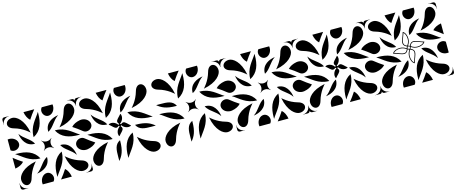

<svg xmlns="http://www.w3.org/2000/svg" viewBox="-52 -1784 6103 2568"><g transform="rotate(-15 3000.0 -500.0)"><path d="M35.1 -133.8C35.1 -77.5 68.1 -43.6 103 -43.6C131.5 -43.6 161.3 -66.3 175.5 -117.8C210.2 -243.5 289.5 -321.8 289.5 -321.8C99.5 -285.8 35.1 -188.4 35.1 -133.8ZM0 -30C0 -13.4 13.4 0 30 0H98.8V-1.5C45.1 -1.5 1.5 -45.1 1.5 -98.8H0ZM43.6 -897C43.6 -868.5 66.2 -838.7 117.8 -824.5C243.4 -789.8 321.8 -710.5 321.8 -710.5C285.8 -900.5 188.4 -964.9 133.8 -964.9C77.5 -964.9 43.6 -931.9 43.6 -897ZM0 -901.3H1.5C1.5 -954.9 45.1 -998.5 98.8 -998.5V-1000H30C13.4 -1000 0 -986.6 0 -970ZM710.5 -678.3C900.5 -714.3 964.9 -811.6 964.9 -866.2C964.9 -922.5 931.9 -956.4 897 -956.4C868.5 -956.4 838.7 -933.8 824.5 -882.3C789.8 -756.6 710.5 -678.3 710.5 -678.3ZM901.2 -998.5C954.9 -998.5 998.5 -954.9 998.5 -901.3H1000V-970C1000 -986.6 986.6 -1000 970 -1000H901.2ZM678.2 -289.5C714.2 -99.5 811.6 -35.1 866.2 -35.1C922.5 -35.1 956.4 -68.1 956.4 -103C956.4 -131.5 933.8 -161.3 882.2 -175.5C756.5 -210.2 678.2 -289.5 678.2 -289.5ZM901.2 0H970C986.6 0 1000 -13.4 1000 -30V-98.8H998.5C998.5 -45.1 954.9 -1.5 901.2 -1.5ZM158 -737C169 -658 215 -552 332 -552L340 -553C299.2 -631 212 -656 158 -737ZM0 -551.8C15.4 -538.8 33.1 -533.2 50.5 -533.2C92.7 -533.2 133 -566.2 133 -608C133 -660 82.6 -703.1 21.5 -703.1C14.4 -703.1 7.3 -702.5 0 -701.3ZM46 -486C132 -434 208.3 -344.5 352.9 -344.2L358.8 -344.7C302.6 -453.3 194 -486 65 -486ZM0 -298.7C52.2 -308.2 95.5 -328.7 122 -360C76.7 -388.7 36.6 -418.9 0 -448.2ZM660 -447C700.8 -369 788 -344 842 -263C831 -342 785 -448 668 -448ZM867 -392C867 -340 917.4 -297 978.5 -297C985.6 -297 992.7 -297.5 1000 -298.7V-448.2C984.7 -461.2 966.9 -466.8 949.5 -466.8C907.3 -466.8 867 -433.8 867 -392ZM641.2 -655.3C697.4 -546.7 806 -514 935 -514H954C868 -566 791.7 -655.5 647.1 -655.8ZM878 -640C923.3 -611.4 963.4 -581.1 1000 -551.8V-701.3C947.8 -691.8 904.5 -671.3 878 -640ZM552 -668 553 -660C631 -700.8 656 -788 737 -842C658 -831 552 -785 552 -668ZM533.2 -949.5C533.2 -907.3 566.2 -867 608 -867C660 -867 703 -917.4 703 -978.5C703 -985.6 702.5 -992.7 701.3 -1000H551.8C538.8 -984.7 533.2 -966.9 533.2 -949.5ZM344.2 -647.1 344.7 -641.2C453.3 -697.4 486 -806 486 -935V-954C434 -868 344.5 -791.7 344.2 -647.1ZM298.7 -1000C308.2 -947.8 328.7 -904.5 360 -878C388.6 -923.3 418.9 -963.4 448.2 -1000ZM263 -158C342 -169 448 -215 448 -332L447 -340C369 -299.2 344 -212 263 -158ZM297 -21.5C297 -14.5 297.5 -7.3 298.7 0H448.2C461.2 -15.4 466.8 -33.1 466.8 -50.5C466.8 -92.7 433.8 -133 392 -133C340 -133 297 -82.6 297 -21.5ZM514 -46C566 -132 655.5 -208.3 655.8 -352.9L655.3 -358.8C546.7 -302.6 514 -194 514 -65ZM551.8 0H701.3C691.8 -52.2 671.3 -95.5 640 -122C611.3 -76.7 581.1 -36.6 551.8 0ZM429.1 -431.2 431.2 -429.1C450.2 -448.1 475.1 -457.6 500 -457.6C524.9 -457.6 549.8 -448.1 568.8 -429.1L570.9 -431.2C551.9 -450.2 542.4 -475.1 542.4 -500C542.4 -524.9 551.9 -549.8 570.9 -568.8L568.8 -570.9C549.8 -551.9 524.9 -542.4 500 -542.4C475.1 -542.4 450.2 -551.9 431.2 -570.9L429.1 -568.8C448.1 -549.8 457.6 -524.9 457.6 -500C457.6 -475.1 448.1 -450.2 429.1 -431.2Z M1035.1 -133.8C1035.1 -77.5 1068.1 -43.6 1103 -43.6C1131.5 -43.6 1161.3 -66.3 1175.5 -117.8C1210.2 -243.5 1289.5 -321.8 1289.5 -321.8C1099.5 -285.8 1035.1 -188.4 1035.1 -133.8ZM1710.5 -678.3C1900.5 -714.3 1964.9 -811.6 1964.9 -866.2C1964.9 -922.5 1931.9 -956.4 1897 -956.4C1868.5 -956.4 1838.7 -933.8 1824.5 -882.3C1789.8 -756.6 1710.5 -678.3 1710.5 -678.3ZM1357 -543.6C1395.6 -514.2 1419.5 -477.1 1448.1 -477.1C1458.5 -477.1 1469.5 -482 1482 -494L1494 -482C1459.4 -461.7 1444.4 -424.1 1444.4 -394.2C1444.4 -378.4 1448.6 -364.8 1456.3 -357C1486.4 -395.5 1523.1 -419.4 1523.1 -447.8C1523.1 -458.3 1518.1 -469.4 1506 -482L1518 -494C1538.3 -459.4 1575.9 -444.4 1605.8 -444.4C1621.6 -444.4 1635.2 -448.6 1643 -456.3C1604.6 -486.4 1580.6 -523.1 1552.2 -523.1C1541.7 -523.1 1530.7 -518.1 1518 -506L1506 -518C1540.6 -538.3 1555.6 -575.9 1555.6 -605.8C1555.6 -621.6 1551.4 -635.2 1543.7 -643C1513.6 -604.6 1476.9 -580.6 1476.9 -552.2C1476.9 -541.7 1481.9 -530.7 1494 -518L1482 -506C1461.7 -540.6 1424.1 -556 1394.3 -556C1378.4 -556 1364.8 -551.7 1357 -543.6ZM1043.6 -897C1043.6 -868.5 1066.3 -838.7 1117.8 -824.5C1243.5 -789.8 1321.8 -710.5 1321.8 -710.5C1285.8 -900.5 1188.4 -964.9 1133.8 -964.9C1077.5 -964.9 1043.6 -931.9 1043.6 -897ZM1000 -901.3H1001.5C1001.5 -954.9 1045.1 -998.5 1098.8 -998.5V-1000H1030C1013.4 -1000 1000 -986.6 1000 -970ZM1158 -737C1169 -658 1215 -552 1332 -552L1340 -553C1299.2 -631 1212 -656 1158 -737ZM1000 -551.8C1015.4 -538.8 1033.1 -533.2 1050.5 -533.2C1092.7 -533.2 1133 -566.2 1133 -608C1133 -660 1082.6 -703.1 1021.5 -703.1C1014.5 -703.1 1007.3 -702.5 1000 -701.3ZM1046 -486C1132 -434 1208.3 -344.5 1352.9 -344.2L1358.8 -344.7C1302.6 -453.3 1194 -486 1065 -486ZM1000 -298.7C1052.2 -308.2 1095.5 -328.7 1122 -360C1076.7 -388.7 1036.6 -418.9 1000 -448.2ZM1552 -668 1553 -660C1631 -700.8 1656 -788 1737 -842C1658 -831 1552 -785 1552 -668ZM1533.2 -949.5C1533.2 -907.3 1566.2 -867 1608 -867C1660 -867 1703.1 -917.4 1703.1 -978.5C1703.1 -985.6 1702.5 -992.7 1701.3 -1000H1551.8C1538.8 -984.7 1533.2 -966.9 1533.2 -949.5ZM1344.2 -647.1 1344.7 -641.2C1453.3 -697.4 1486 -806 1486 -935V-954C1434 -868 1344.5 -791.7 1344.2 -647.1ZM1298.7 -1000C1308.2 -947.8 1328.7 -904.5 1360 -878C1388.7 -923.3 1418.9 -963.4 1448.2 -1000ZM1497.1 -64.6C1497.1 -57.9 1497.1 -52.2 1497.2 -45.5C1549.4 -131.5 1638.5 -208.3 1638.8 -352.9L1638.3 -358.8C1529.7 -302.6 1497.5 -193.4 1497.1 -64.6ZM1368.7 -89.4C1368.7 -78.7 1368.8 -67.6 1368.8 -56.3C1368.8 -49.9 1368.8 -43.6 1369 -37.1C1415.9 -95.5 1449.2 -153 1449.5 -297.6L1449 -303.4C1372.4 -265.5 1368.7 -192.2 1368.7 -89.4ZM1641.2 -638.3C1697.4 -529.7 1806.6 -497.5 1935.4 -497.1C1942.1 -497.1 1947.8 -497.1 1954.5 -497.2C1868.5 -549.4 1791.7 -638.5 1647.1 -638.8ZM1696.6 -449C1734.6 -372.4 1807.8 -368.7 1910.6 -368.7C1921.3 -368.7 1932.4 -368.8 1943.7 -368.8C1950.1 -368.8 1956.4 -368.8 1962.9 -369C1904.5 -415.9 1847 -449.2 1702.4 -449.5ZM1678.3 -289.5C1714.3 -99.5 1811.6 -35.1 1866.2 -35.1C1922.5 -35.1 1956.4 -68.1 1956.4 -103C1956.4 -131.5 1933.8 -161.3 1882.3 -175.5C1756.6 -210.2 1678.3 -289.5 1678.3 -289.5Z M2035.1 -133.8C2035.1 -77.5 2068.1 -43.6 2103 -43.6C2131.5 -43.6 2161.3 -66.3 2175.5 -117.8C2210.2 -243.5 2289.5 -321.8 2289.5 -321.8C2099.5 -285.8 2035.1 -188.4 2035.1 -133.8ZM2045.5 -502.8C2131.5 -450.6 2208.3 -361.5 2352.9 -361.2L2358.8 -361.7C2302.6 -470.3 2193.4 -502.5 2064.6 -502.9C2057.9 -502.9 2052.2 -502.9 2045.5 -502.8ZM2037.1 -631C2095.5 -584.1 2153 -550.8 2297.6 -550.5L2303.4 -551C2265.5 -627.6 2192.2 -631.3 2089.4 -631.3C2078.7 -631.3 2067.6 -631.2 2056.3 -631.2C2049.9 -631.2 2043.6 -631.2 2037.1 -631ZM2497.1 -64.6C2497.1 -57.9 2497.1 -52.2 2497.2 -45.5C2549.4 -131.5 2638.5 -208.3 2638.8 -352.9L2638.3 -358.8C2529.7 -302.6 2497.5 -193.4 2497.1 -64.6ZM2368.7 -89.4C2368.7 -78.7 2368.8 -67.6 2368.8 -56.3C2368.8 -49.9 2368.8 -43.6 2369 -37.1C2415.9 -95.5 2449.2 -153 2449.5 -297.6L2449 -303.4C2372.4 -265.5 2368.7 -192.2 2368.7 -89.4ZM2552 -668 2553 -660C2631 -700.8 2656 -788 2737 -842C2658 -831 2552 -785 2552 -668ZM2533.2 -949.5C2533.2 -907.3 2566.2 -867 2608 -867C2660 -867 2703 -917.4 2703 -978.5C2703 -985.6 2702.5 -992.7 2701.3 -1000H2551.8C2538.8 -984.7 2533.2 -966.9 2533.2 -949.5ZM2344.2 -647.1 2344.7 -641.2C2453.3 -697.4 2486 -806 2486 -935V-954C2434 -868 2344.5 -791.7 2344.2 -647.1ZM2298.7 -1000C2308.2 -947.8 2328.7 -904.5 2360 -878C2388.6 -923.3 2418.9 -963.4 2448.2 -1000ZM2660 -447C2700.8 -369 2788 -344 2842 -263C2831 -342 2785 -448 2668 -448ZM2867 -392C2867 -340 2917.4 -297 2978.5 -297C2985.6 -297 2992.7 -297.5 3000 -298.7V-448.2C2984.7 -461.2 2966.9 -466.8 2949.5 -466.8C2907.3 -466.8 2867 -433.8 2867 -392ZM2641.2 -655.3C2697.4 -546.7 2806 -514 2935 -514H2954C2868 -566 2791.7 -655.5 2647.1 -655.8ZM2878 -640C2923.3 -611.3 2963.4 -581.1 3000 -551.8V-701.3C2947.8 -691.8 2904.5 -671.3 2878 -640ZM2710.5 -678.3C2900.5 -714.3 2964.9 -811.6 2964.9 -866.2C2964.9 -922.5 2931.9 -956.4 2897 -956.4C2868.5 -956.4 2838.7 -933.8 2824.5 -882.3C2789.8 -756.6 2710.5 -678.3 2710.5 -678.3ZM2901.2 -998.5C2954.9 -998.5 2998.5 -954.9 2998.5 -901.3H3000V-970C3000 -986.6 2986.6 -1000 2970 -1000H2901.2ZM2429.1 -431.2 2431.2 -429.1C2450.2 -448.1 2475.1 -457.6 2500 -457.6C2524.9 -457.6 2549.8 -448.1 2568.8 -429.1L2570.9 -431.2C2551.9 -450.2 2542.4 -475.1 2542.4 -500C2542.4 -524.9 2551.9 -549.8 2570.9 -568.8L2568.8 -570.9C2549.8 -551.9 2524.9 -542.4 2500 -542.4C2475.1 -542.4 2450.2 -551.9 2431.2 -570.9L2429.1 -568.8C2448.1 -549.8 2457.6 -524.9 2457.6 -500C2457.6 -475.1 2448.1 -450.2 2429.1 -431.2ZM2678.2 -289.5C2714.2 -99.5 2811.6 -35.1 2866.2 -35.1C2922.5 -35.1 2956.4 -68.1 2956.4 -103C2956.4 -131.5 2933.8 -161.3 2882.2 -175.5C2756.5 -210.2 2678.2 -289.5 2678.2 -289.5ZM2043.6 -897C2043.6 -868.5 2066.2 -838.7 2117.8 -824.5C2243.4 -789.8 2321.8 -710.5 2321.8 -710.5C2285.8 -900.5 2188.4 -964.9 2133.8 -964.9C2077.5 -964.9 2043.6 -931.9 2043.6 -897Z M3035.1 -133.8C3035.1 -77.5 3068.1 -43.6 3103 -43.6C3131.5 -43.6 3161.3 -66.3 3175.5 -117.8C3210.2 -243.5 3289.5 -321.8 3289.5 -321.8C3099.5 -285.8 3035.1 -188.4 3035.1 -133.8ZM3000 -30C3000 -13.4 3013.4 0 3030 0H3098.8V-1.5C3045.1 -1.5 3001.5 -45.1 3001.5 -98.8H3000ZM3043.6 -897C3043.6 -868.5 3066.2 -838.7 3117.8 -824.5C3243.4 -789.8 3321.8 -710.5 3321.8 -710.5C3285.8 -900.5 3188.4 -964.9 3133.8 -964.9C3077.5 -964.9 3043.6 -931.9 3043.6 -897ZM3000 -901.3H3001.5C3001.5 -954.9 3045.1 -998.5 3098.8 -998.5V-1000H3030C3013.4 -1000 3000 -986.6 3000 -970ZM3710.5 -678.3C3900.5 -714.3 3964.9 -811.6 3964.9 -866.2C3964.9 -922.5 3931.9 -956.4 3897 -956.4C3868.5 -956.4 3838.7 -933.8 3824.5 -882.3C3789.8 -756.6 3710.5 -678.3 3710.5 -678.3ZM3901.2 -998.5C3954.9 -998.5 3998.5 -954.9 3998.5 -901.3H4000V-970C4000 -986.6 3986.6 -1000 3970 -1000H3901.2ZM3678.2 -289.5C3714.2 -99.5 3811.6 -35.1 3866.2 -35.1C3922.5 -35.1 3956.4 -68.1 3956.4 -103C3956.4 -131.5 3933.8 -161.3 3882.2 -175.5C3756.5 -210.2 3678.2 -289.5 3678.2 -289.5ZM3901.2 0H3970C3986.6 0 4000 -13.4 4000 -30V-98.8H3998.5C3998.5 -45.1 3954.9 -1.5 3901.2 -1.5ZM3158 -737C3169 -658 3215 -552 3332 -552L3340 -553C3299.2 -631 3212 -656 3158 -737ZM3000 -551.8C3015.4 -538.8 3033.1 -533.2 3050.5 -533.2C3092.7 -533.2 3133 -566.2 3133 -608C3133 -660 3082.6 -703.1 3021.5 -703.1C3014.4 -703.1 3007.3 -702.5 3000 -701.3ZM3046 -486C3132 -434 3208.3 -344.5 3352.9 -344.2L3358.8 -344.7C3302.6 -453.3 3194 -486 3065 -486ZM3000 -298.7C3052.2 -308.2 3095.5 -328.7 3122 -360C3076.7 -388.7 3036.6 -418.9 3000 -448.2ZM3660 -447C3700.8 -369 3788 -344 3842 -263C3831 -342 3785 -448 3668 -448ZM3867 -392C3867 -340 3917.4 -297 3978.5 -297C3985.6 -297 3992.7 -297.5 4000 -298.7V-448.2C3984.7 -461.2 3966.9 -466.8 3949.5 -466.8C3907.3 -466.8 3867 -433.8 3867 -392ZM3641.2 -655.3C3697.4 -546.7 3806 -514 3935 -514H3954C3868 -566 3791.7 -655.5 3647.1 -655.8ZM3878 -640C3923.3 -611.4 3963.4 -581.1 4000 -551.8V-701.3C3947.8 -691.8 3904.5 -671.3 3878 -640ZM3552 -668 3553 -660C3631 -700.8 3656 -788 3737 -842C3658 -831 3552 -785 3552 -668ZM3533.2 -949.5C3533.2 -907.3 3566.2 -867 3608 -867C3660 -867 3703 -917.4 3703 -978.5C3703 -985.6 3702.5 -992.7 3701.3 -1000H3551.8C3538.8 -984.7 3533.2 -966.9 3533.2 -949.5ZM3344.2 -647.1 3344.7 -641.2C3453.3 -697.4 3486 -806 3486 -935V-954C3434 -868 3344.5 -791.7 3344.2 -647.1ZM3298.7 -1000C3308.2 -947.8 3328.7 -904.5 3360 -878C3388.6 -923.3 3418.9 -963.4 3448.2 -1000ZM3263 -158C3342 -169 3448 -215 3448 -332L3447 -340C3369 -299.2 3344 -212 3263 -158ZM3297 -21.5C3297 -14.5 3297.5 -7.3 3298.7 0H3448.2C3461.2 -15.4 3466.8 -33.1 3466.8 -50.5C3466.8 -92.7 3433.8 -133 3392 -133C3340 -133 3297 -82.6 3297 -21.5ZM3514 -46C3566 -132 3655.5 -208.3 3655.8 -352.9L3655.3 -358.8C3546.7 -302.6 3514 -194 3514 -65ZM3551.8 0H3701.3C3691.8 -52.2 3671.3 -95.5 3640 -122C3611.3 -76.7 3581.1 -36.6 3551.8 0ZM3429.1 -431.2 3431.2 -429.1C3450.2 -448.1 3475.1 -457.6 3500 -457.6C3524.9 -457.6 3549.8 -448.1 3568.8 -429.1L3570.9 -431.2C3551.9 -450.2 3542.4 -475.1 3542.4 -500C3542.4 -524.9 3551.9 -549.8 3570.9 -568.8L3568.8 -570.9C3549.8 -551.9 3524.9 -542.4 3500 -542.4C3475.1 -542.4 3450.2 -551.9 3431.2 -570.9L3429.1 -568.8C3448.1 -549.8 3457.6 -524.9 3457.6 -500C3457.6 -475.1 3448.1 -450.2 3429.1 -431.2Z M4357 -543.6C4395.6 -514.2 4419.5 -477.1 4448.1 -477.1C4458.5 -477.1 4469.5 -482 4482 -494L4494 -482C4459.4 -461.7 4444.4 -424.1 4444.4 -394.2C4444.4 -378.4 4448.6 -364.8 4456.3 -357C4486.4 -395.5 4523.1 -419.4 4523.1 -447.8C4523.1 -458.3 4518.1 -469.4 4506 -482L4518 -494C4538.3 -459.4 4575.9 -444.4 4605.8 -444.4C4621.6 -444.4 4635.2 -448.6 4643 -456.3C4604.5 -486.4 4580.6 -523.1 4552.2 -523.1C4541.7 -523.1 4530.7 -518.1 4518 -506L4506 -518C4540.6 -538.3 4555.6 -575.9 4555.6 -605.8C4555.6 -621.6 4551.4 -635.2 4543.7 -643C4513.6 -604.5 4476.9 -580.6 4476.9 -552.2C4476.9 -541.7 4481.9 -530.7 4494 -518L4482 -506C4461.7 -540.6 4424.1 -556 4394.2 -556C4378.4 -556 4364.8 -551.7 4357 -543.6ZM4263 -158C4342 -169 4448 -215 4448 -332L4447 -340C4369 -299.2 4344 -212 4263 -158ZM4297 -21.5C4297 -14.5 4297.5 -7.3 4298.7 0H4448.2C4461.2 -15.4 4466.8 -33.1 4466.8 -50.5C4466.8 -92.7 4433.8 -133 4392 -133C4340 -133 4297 -82.6 4297 -21.5ZM4514 -46C4566 -132 4655.5 -208.3 4655.8 -352.9L4655.3 -358.8C4546.7 -302.6 4514 -194 4514 -65ZM4551.8 0H4701.3C4691.8 -52.2 4671.3 -95.5 4640 -122C4611.3 -76.7 4581.1 -36.6 4551.8 0ZM4552 -668 4553 -660C4631 -700.8 4656 -788 4737 -842C4658 -831 4552 -785 4552 -668ZM4533.2 -949.5C4533.2 -907.3 4566.2 -867 4608 -867C4660 -867 4703 -917.4 4703 -978.5C4703 -985.6 4702.5 -992.7 4701.3 -1000H4551.8C4538.8 -984.7 4533.2 -966.9 4533.2 -949.5ZM4344.2 -647.1 4344.7 -641.2C4453.3 -697.4 4486 -806 4486 -935V-954C4434 -868 4344.5 -791.7 4344.2 -647.1ZM4298.7 -1000C4308.2 -947.8 4328.7 -904.5 4360 -878C4388.6 -923.3 4418.9 -963.4 4448.2 -1000ZM4660 -447C4700.8 -369 4788 -344 4842 -263C4831 -342 4785 -448 4668 -448ZM4867 -392C4867 -340 4917.4 -297 4978.5 -297C4985.6 -297 4992.7 -297.5 5000 -298.7V-448.2C4984.7 -461.2 4966.9 -466.8 4949.5 -466.8C4907.3 -466.8 4867 -433.8 4867 -392ZM4641.2 -655.3C4697.4 -546.7 4806 -514 4935 -514H4954C4868 -566 4791.7 -655.5 4647.1 -655.8ZM4878 -640C4923.3 -611.3 4963.4 -581.1 5000 -551.8V-701.3C4947.8 -691.8 4904.5 -671.3 4878 -640ZM4158 -737C4169 -658 4215 -552 4332 -552L4340 -553C4299.2 -631 4212 -656 4158 -737ZM4000 -551.8C4015.4 -538.8 4033.1 -533.2 4050.5 -533.2C4092.7 -533.2 4133 -566.2 4133 -608C4133 -660 4082.6 -703.1 4021.5 -703.1C4014.4 -703.1 4007.3 -702.5 4000 -701.3ZM4046 -486C4132 -434 4208.3 -344.5 4352.9 -344.2L4358.8 -344.7C4302.6 -453.3 4194 -486 4065 -486ZM4000 -298.7C4052.2 -308.2 4095.5 -328.7 4122 -360C4076.7 -388.7 4036.6 -418.9 4000 -448.2ZM4678.2 -289.5C4714.2 -99.5 4811.6 -35.1 4866.2 -35.1C4922.5 -35.1 4956.4 -68.1 4956.4 -103C4956.4 -131.5 4933.8 -161.3 4882.2 -175.5C4756.5 -210.2 4678.2 -289.5 4678.2 -289.5ZM4901.2 0H4970C4986.6 0 5000 -13.4 5000 -30V-98.8H4998.5C4998.5 -45.1 4954.9 -1.5 4901.2 -1.5ZM4710.5 -678.3C4900.5 -714.3 4964.9 -811.6 4964.9 -866.2C4964.9 -922.5 4931.9 -956.4 4897 -956.4C4868.5 -956.4 4838.7 -933.8 4824.5 -882.3C4789.8 -756.6 4710.5 -678.3 4710.5 -678.3ZM4901.2 -998.5C4954.9 -998.5 4998.5 -954.9 4998.5 -901.3H5000V-970C5000 -986.6 4986.6 -1000 4970 -1000H4901.2ZM4043.6 -897C4043.6 -868.5 4066.2 -838.7 4117.8 -824.5C4243.4 -789.8 4321.8 -710.5 4321.8 -710.5C4285.8 -900.5 4188.4 -964.9 4133.8 -964.9C4077.5 -964.9 4043.6 -931.9 4043.6 -897ZM4000 -901.3H4001.5C4001.5 -954.9 4045.1 -998.5 4098.8 -998.5V-1000H4030C4013.4 -1000 4000 -986.6 4000 -970ZM4035.1 -133.8C4035.1 -77.5 4068.1 -43.6 4103 -43.6C4131.5 -43.6 4161.3 -66.3 4175.5 -117.8C4210.2 -243.5 4289.5 -321.8 4289.5 -321.8C4099.5 -285.8 4035.1 -188.4 4035.1 -133.8ZM4000 -30C4000 -13.4 4013.4 0 4030 0H4098.8V-1.5C4045.1 -1.5 4001.5 -45.1 4001.5 -98.8H4000Z M5263 -158C5342 -169 5448 -215 5448 -332L5447 -340C5369 -299.2 5344 -212 5263 -158ZM5297 -21.5C5297 -14.5 5297.5 -7.3 5298.7 0H5448.2C5461.2 -15.4 5466.8 -33.1 5466.8 -50.5C5466.8 -92.7 5433.8 -133 5392 -133C5340 -133 5297 -82.6 5297 -21.5ZM5514 -46C5566 -132 5655.5 -208.3 5655.8 -352.9L5655.3 -358.8C5546.7 -302.6 5514 -194 5514 -65ZM5551.8 0H5701.3C5691.8 -52.2 5671.3 -95.5 5640 -122C5611.3 -76.7 5581.1 -36.6 5551.8 0ZM5552 -668 5553 -660C5631 -700.8 5656 -788 5737 -842C5658 -831 5552 -785 5552 -668ZM5533.2 -949.5C5533.2 -907.3 5566.2 -867 5608 -867C5660 -867 5703 -917.4 5703 -978.5C5703 -985.6 5702.5 -992.7 5701.3 -1000H5551.8C5538.8 -984.7 5533.2 -966.9 5533.2 -949.5ZM5344.2 -647.1 5344.7 -641.2C5453.3 -697.4 5486 -806 5486 -935V-954C5434 -868 5344.5 -791.7 5344.2 -647.1ZM5298.7 -1000C5308.2 -947.8 5328.7 -904.5 5360 -878C5388.6 -923.3 5418.9 -963.4 5448.2 -1000ZM5660 -447C5700.8 -369 5788 -344 5842 -263C5831 -342 5785 -448 5668 -448ZM5867 -392C5867 -340 5917.4 -297 5978.5 -297C5985.6 -297 5992.7 -297.5 6000 -298.7V-448.2C5984.7 -461.2 5966.9 -466.8 5949.5 -466.8C5907.3 -466.8 5867 -433.8 5867 -392ZM5641.2 -655.3C5697.4 -546.7 5806 -514 5935 -514H5954C5868 -566 5791.7 -655.5 5647.1 -655.8ZM5878 -640C5923.3 -611.3 5963.4 -581.1 6000 -551.8V-701.3C5947.8 -691.8 5904.5 -671.3 5878 -640ZM5158 -737C5169 -658 5215 -552 5332 -552L5340 -553C5299.2 -631 5212 -656 5158 -737ZM5000 -551.8C5015.4 -538.8 5033.1 -533.2 5050.5 -533.2C5092.7 -533.2 5133 -566.2 5133 -608C5133 -660 5082.6 -703.1 5021.5 -703.1C5014.4 -703.1 5007.3 -702.5 5000 -701.3ZM5046 -486C5132 -434 5208.3 -344.5 5352.9 -344.2L5358.8 -344.7C5302.6 -453.3 5194 -486 5065 -486ZM5000 -298.7C5052.2 -308.2 5095.5 -328.7 5122 -360C5076.7 -388.7 5036.6 -418.9 5000 -448.2ZM5678.2 -289.5C5714.2 -99.5 5811.6 -35.1 5866.2 -35.1C5922.5 -35.1 5956.4 -68.1 5956.4 -103C5956.4 -131.5 5933.8 -161.3 5882.2 -175.5C5756.5 -210.2 5678.2 -289.5 5678.2 -289.5ZM5901.2 0H5970C5986.6 0 6000 -13.4 6000 -30V-98.8H5998.5C5998.5 -45.1 5954.9 -1.5 5901.2 -1.5ZM5710.5 -678.3C5900.5 -714.3 5964.9 -811.6 5964.9 -866.2C5964.9 -922.5 5931.9 -956.4 5897 -956.4C5868.5 -956.4 5838.7 -933.8 5824.5 -882.3C5789.8 -756.6 5710.5 -678.3 5710.5 -678.3ZM5901.2 -998.5C5954.9 -998.5 5998.5 -954.9 5998.5 -901.3H6000V-970C6000 -986.6 5986.6 -1000 5970 -1000H5901.2ZM5043.6 -897C5043.6 -868.5 5066.2 -838.7 5117.8 -824.5C5243.4 -789.8 5321.8 -710.5 5321.8 -710.5C5285.8 -900.5 5188.4 -964.9 5133.8 -964.9C5077.5 -964.9 5043.6 -931.9 5043.6 -897ZM5000 -901.3H5001.5C5001.5 -954.9 5045.1 -998.5 5098.8 -998.5V-1000H5030C5013.4 -1000 5000 -986.6 5000 -970ZM5035.1 -133.8C5035.1 -77.5 5068.1 -43.6 5103 -43.6C5131.5 -43.6 5161.3 -66.3 5175.5 -117.8C5210.2 -243.5 5289.5 -321.8 5289.5 -321.8C5099.5 -285.8 5035.1 -188.4 5035.1 -133.8ZM5000 -30C5000 -13.4 5013.4 0 5030 0H5098.8V-1.5C5045.1 -1.5 5001.5 -45.1 5001.5 -98.8H5000ZM5277 -476.5C5335.1 -461.6 5382.5 -433.7 5419.5 -433.7C5427.4 -433.7 5434.8 -435 5441.7 -437.9C5456.1 -444 5468.4 -457.2 5478.7 -481.2L5502.3 -471.6C5481.6 -443.9 5473.3 -412 5473.3 -382.1C5473.3 -360 5477.8 -338.9 5485.3 -321.4C5494.5 -299.5 5508.3 -283.2 5523.5 -277C5539.1 -335.2 5566.7 -382.4 5566.7 -419.1C5566.7 -427.1 5565.4 -434.5 5562.5 -441.5C5556.3 -455.9 5543 -468.3 5518.8 -478.7L5528.4 -502.3C5556.1 -481.6 5588 -473.3 5617.9 -473.3C5640 -473.3 5661.1 -477.8 5678.6 -485.3C5700.5 -494.5 5716.8 -508.3 5723 -523.5C5664.8 -539.1 5617.6 -566.7 5580.9 -566.7C5572.9 -566.7 5565.5 -565.4 5558.5 -562.5C5544.1 -556.3 5531.7 -543 5521.3 -518.8L5497.7 -528.4C5518.4 -556.1 5526.7 -588 5526.7 -617.9C5526.7 -640 5522.2 -661.1 5514.7 -678.6C5505.5 -700.5 5491.7 -716.8 5476.5 -723C5460.9 -664.8 5433.3 -617.6 5433.3 -580.9C5433.3 -572.9 5434.6 -565.5 5437.5 -558.6C5443.7 -544.1 5457 -531.7 5481.2 -521.3L5471.6 -497.7C5443.6 -518.6 5411.3 -527.1 5381 -527.1C5359.2 -527.1 5338.5 -522.7 5321.2 -515.3C5299.3 -506.1 5283 -492.1 5277 -476.5ZM5479.9 -491.5 5491.5 -520.1C5497.2 -517.8 5505.8 -514.3 5520.1 -508.5C5519 -505.7 5510.9 -485.6 5508.5 -479.9ZM5443.3 -581C5443.3 -612.7 5466.7 -655.9 5482.6 -707.8C5485.5 -705.3 5496.3 -696.5 5505.5 -674.7C5512.4 -658.4 5516.7 -638.7 5516.7 -618.1C5516.7 -590 5508.9 -560.1 5489.7 -534.3L5486.4 -530C5472.1 -536.1 5453.9 -545.5 5446.7 -562.5C5444.3 -568.1 5443.3 -574.3 5443.3 -581ZM5292 -482.7C5296.8 -488.8 5306.8 -498.4 5325.1 -506.1C5341.1 -512.9 5360.5 -517 5380.9 -517C5409.2 -517 5439.6 -509.1 5465.7 -489.7L5470 -486.4C5464 -472.3 5454.6 -454.2 5437.8 -447.1C5432 -444.6 5425.7 -443.5 5419 -443.5C5388.5 -443.5 5348.6 -466.1 5292 -482.7ZM5483.3 -381.9C5483.3 -410 5491.1 -439.9 5510.3 -465.7L5513.5 -470C5527.9 -463.9 5546.1 -454.5 5553.3 -437.5C5555.7 -431.9 5556.7 -425.7 5556.7 -419C5556.7 -387.3 5533.3 -344.1 5517.4 -292.2C5514.5 -294.7 5503.7 -303.5 5494.5 -325.3C5487.5 -341.6 5483.3 -361.3 5483.3 -381.9ZM5530 -513.6C5536.1 -527.9 5545.5 -546.1 5562.5 -553.3C5568.1 -555.7 5574.3 -556.7 5581 -556.7C5612.7 -556.7 5655.9 -533.3 5707.8 -517.4C5705.3 -514.5 5696.5 -503.7 5674.7 -494.5C5658.4 -487.5 5638.7 -483.3 5618 -483.3C5590 -483.3 5560.1 -491.1 5534.3 -510.3Z"/></g></svg>

Font: GlukFrames07
Style: Medium
Weight: 500
Monospace: yes
Designer: gluk
Foundry: gluk
Version: Version 1.00